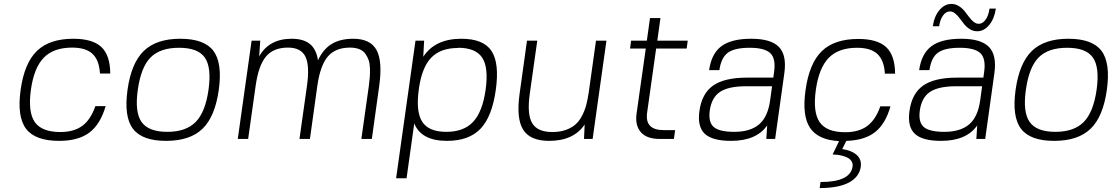

<svg xmlns="http://www.w3.org/2000/svg" viewBox="-20 -707 5667 977"><path d="M465.3 -167H517.6Q490.7 -74.2 434.6 -32.2Q378.4 9.8 280.8 9.8Q159.2 9.8 112.5 -51.8Q65.9 -113.3 85 -250Q104 -386.2 168 -448Q231.9 -509.8 353.5 -509.8Q451.2 -509.8 495.8 -467.8Q540.5 -425.8 541 -333H488.8Q484.4 -401.9 450.4 -433.3Q416.5 -464.8 347.2 -464.8Q252.9 -464.8 202.9 -413.6Q152.8 -362.3 137.2 -250Q121.6 -136.7 157 -85.9Q192.4 -35.2 287.1 -35.2Q356.4 -35.2 398.9 -66.7Q441.4 -98.1 465.3 -167Z M897.5 -509.8Q1019.5 -509.8 1065.9 -448.2Q1112.3 -386.7 1093.3 -250Q1074.2 -113.3 1010.5 -51.8Q946.8 9.8 824.7 9.8Q703.1 9.8 656.5 -51.8Q609.9 -113.3 628.9 -250Q647.9 -386.2 711.9 -448Q775.9 -509.8 897.5 -509.8ZM681.2 -250Q665 -136.2 700.4 -86.2Q735.8 -36.1 831.1 -36.1Q926.3 -36.1 975.6 -86.2Q1024.9 -136.2 1041 -250Q1057.1 -364.3 1022.2 -414.1Q987.3 -463.9 891.1 -463.9Q794.9 -463.9 746.1 -414.6Q697.3 -365.2 681.2 -250Z M1445.3 -464.8Q1371.6 -464.8 1333.5 -419.4Q1295.4 -374 1280.8 -270L1242.7 0H1189.9L1260.3 -500H1304.2L1298.8 -419.9Q1349.1 -509.8 1464.4 -509.8Q1523.9 -509.8 1556.9 -483.2Q1589.8 -456.5 1598.1 -399.9Q1624 -456.5 1667.7 -483.2Q1711.4 -509.8 1777.3 -509.8Q1864.3 -509.8 1895.8 -452.9Q1927.2 -396 1909.7 -270L1872.1 0H1818.8L1856.9 -270Q1860.4 -295.9 1861.8 -316.2Q1863.3 -336.4 1862.5 -360.4Q1861.8 -384.3 1855.7 -401.6Q1849.6 -418.9 1838.6 -434.1Q1827.6 -449.2 1807.9 -457Q1788.1 -464.8 1761.2 -464.8Q1687 -464.8 1648.2 -419.4Q1609.4 -374 1594.7 -270L1557.1 0H1503.9L1542 -270Q1556.6 -374 1533.9 -419.4Q1511.2 -464.8 1445.3 -464.8Z M2327.6 -509.8Q2439.5 -509.8 2480.7 -448.2Q2522 -386.7 2502.9 -250Q2483.9 -113.3 2425 -51.8Q2366.2 9.8 2254.4 9.8Q2123.5 9.8 2087.9 -79.1L2048.8 200.2H1995.6L2094.2 -500H2138.2L2133.8 -418Q2193.4 -509.8 2327.6 -509.8ZM2311 -463.9V-462.9Q2221.7 -462.9 2174.1 -413.3Q2126.5 -363.8 2111.3 -253.9Q2095.2 -139.2 2128.4 -87.6Q2161.6 -36.1 2251 -36.1Q2340.3 -36.1 2387.9 -87.4Q2435.5 -138.7 2451.2 -251Q2466.8 -363.3 2433.6 -413.6Q2400.4 -463.9 2311 -463.9Z M2955.1 -73.2Q2898.4 9.8 2774.4 9.8Q2677.7 9.8 2642.1 -47.1Q2606.4 -104 2624 -230L2661.6 -500H2713.9L2675.8 -230Q2661.1 -125.5 2688 -80.3Q2714.8 -35.2 2790.5 -35.2Q2829.6 -35.2 2859.9 -46.1Q2890.1 -57.1 2909.4 -74.7Q2928.7 -92.3 2942.6 -119.6Q2956.5 -147 2963.6 -174.6Q2970.7 -202.1 2976.1 -238.8L3012.7 -500H3065.9L2995.6 0H2951.7Z M3272.9 -133.8Q3260.3 -44.9 3357.4 -44.9H3415.5L3409.2 0H3337.4Q3270.5 0 3240.7 -34.7Q3210.9 -69.3 3219.2 -128.9L3266.1 -460H3186L3191.4 -500H3271.5L3287.6 -615.2H3340.8L3324.7 -500H3479.5L3474.1 -460H3318.8Z M3883.8 -68.8Q3829.1 9.8 3699.7 9.8Q3604.5 9.8 3566.2 -26.4Q3527.8 -62.5 3539.1 -142.1Q3551.3 -231.4 3608.9 -271.7Q3666.5 -312 3781.2 -312H3915L3918.9 -339.8Q3928.7 -409.2 3899.7 -436.5Q3870.6 -463.9 3795.4 -463.9Q3718.8 -463.9 3684.3 -439.2Q3649.9 -414.6 3640.6 -350.1H3588.4Q3600.1 -434.1 3650.9 -471.9Q3701.7 -509.8 3802.7 -509.8Q3902.8 -509.8 3943.4 -468.3Q3983.9 -426.8 3971.2 -335L3924.3 0H3879.4ZM3908.7 -268.1H3775.9Q3687.5 -268.1 3644.3 -239.7Q3601.1 -211.4 3591.8 -145Q3583.5 -85 3612.1 -60.5Q3640.6 -36.1 3716.3 -36.1Q3797.9 -36.1 3842.5 -74Q3887.2 -111.8 3898.9 -196.8Z M4249.5 11.2H4250.5Q4142.6 5.4 4101.6 -56.9Q4060.5 -119.1 4079.1 -249Q4098.1 -385.3 4162.1 -447Q4226.1 -508.8 4347.7 -508.8Q4445.3 -508.8 4489.7 -466.8Q4534.2 -424.8 4534.7 -332H4482.9Q4478.5 -400.9 4444.6 -432.4Q4410.6 -463.9 4341.3 -463.9Q4247.1 -463.9 4197 -412.6Q4147 -361.3 4131.3 -249Q4115.7 -135.7 4151.1 -85Q4186.5 -34.2 4280.8 -34.2Q4350.1 -34.2 4392.8 -65.7Q4435.5 -97.2 4459.5 -166H4511.2Q4485.8 -76.2 4432.4 -34.4Q4378.9 7.3 4286.6 9.8L4265.6 51.8Q4268.1 51.8 4271.7 52.5Q4275.4 53.2 4286.1 55.7Q4296.9 58.1 4306.4 61.8Q4315.9 65.4 4327.4 72.5Q4338.9 79.6 4346.4 88.4Q4354 97.2 4358.2 110.6Q4362.3 124 4360.4 140.1Q4353 193.4 4300 221.7Q4247.1 250 4150.9 250L4155.3 219.2Q4307.6 219.2 4318.4 140.1Q4320.3 125.5 4313.5 114.3Q4306.6 103 4295.2 96.7Q4283.7 90.3 4268.3 86.2Q4252.9 82 4240.5 80.6Q4228 79.1 4216.8 79.1Z M4952.6 -68.8Q4897.9 9.8 4768.6 9.8Q4673.3 9.8 4635 -26.4Q4596.7 -62.5 4607.9 -142.1Q4620.1 -231.4 4677.7 -271.7Q4735.4 -312 4850.1 -312H4983.9L4987.8 -339.8Q4997.6 -409.2 4968.5 -436.5Q4939.5 -463.9 4864.3 -463.9Q4787.6 -463.9 4753.2 -439.2Q4718.8 -414.6 4709.5 -350.1H4657.2Q4668.9 -434.1 4719.7 -471.9Q4770.5 -509.8 4871.6 -509.8Q4971.7 -509.8 5012.2 -468.3Q5052.7 -426.8 5040 -335L4993.2 0H4948.2ZM4977.5 -268.1H4844.7Q4756.3 -268.1 4713.1 -239.7Q4669.9 -211.4 4660.6 -145Q4652.3 -85 4680.9 -60.5Q4709.5 -36.1 4785.2 -36.1Q4866.7 -36.1 4911.4 -74Q4956.1 -111.8 4967.8 -196.8ZM4726.6 -573.2Q4733.9 -624.5 4760.5 -655.8Q4787.1 -687 4820.8 -687Q4841.3 -687 4858.4 -676.5Q4875.5 -666 4887.5 -651.4Q4899.4 -636.7 4910.2 -621.8Q4920.9 -606.9 4933.6 -596.4Q4946.3 -585.9 4960.4 -585.9Q4980 -585.9 4995.1 -606.7Q5010.3 -627.4 5015.1 -663.1H5047.4Q5040 -611.8 5013.4 -579.8Q4986.8 -547.9 4953.1 -547.9Q4932.6 -547.9 4915.5 -558.3Q4898.4 -568.8 4886.5 -583.7Q4874.5 -598.6 4863.8 -613.3Q4853 -627.9 4840.3 -638.4Q4827.6 -648.9 4813.5 -648.9Q4793.9 -648.9 4778.8 -628.4Q4763.7 -607.9 4758.8 -573.2Z M5416.5 -509.8Q5538.6 -509.8 5585 -448.2Q5631.3 -386.7 5612.3 -250Q5593.3 -113.3 5529.5 -51.8Q5465.8 9.8 5343.8 9.8Q5222.2 9.8 5175.5 -51.8Q5128.9 -113.3 5147.9 -250Q5167 -386.2 5231 -448Q5294.9 -509.8 5416.5 -509.8ZM5200.2 -250Q5184.1 -136.2 5219.5 -86.2Q5254.9 -36.1 5350.1 -36.1Q5445.3 -36.1 5494.6 -86.2Q5543.9 -136.2 5560.1 -250Q5576.2 -364.3 5541.3 -414.1Q5506.3 -463.9 5410.2 -463.9Q5314 -463.9 5265.1 -414.6Q5216.3 -365.2 5200.2 -250Z"/></svg>

Font: Fivo Sans Light
Style: Regular
Weight: 300
Designer: Alexander Slobzheninov
Foundry: Alexander Slobzheninov
Version: 1.0